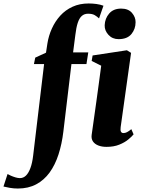

<svg xmlns="http://www.w3.org/2000/svg" viewBox="-158 -835 813 1106"><path d="M115 -584Q122 -629 140.8 -670.5Q159.5 -712 189.2 -744.8Q219 -777.5 260 -796.2Q301 -815 352.5 -815Q375.5 -815 397.5 -812Q419.5 -809 438 -802L412.5 -729Q401.5 -739.5 387.5 -747.8Q373.5 -756 349.5 -756Q327.5 -756 313 -743Q298.5 -730 289.8 -703.2Q281 -676.5 276 -633.5L263 -533H350.5L340 -466H253.5L207 -77Q198.5 -5.5 179 54.8Q159.5 115 127.8 158.8Q96 202.5 50.5 226.8Q5 251 -55 251Q-79.5 251 -101.8 247Q-124 243 -138 239.5L-114.5 167.5Q-108 171.5 -95.5 177Q-83 182.5 -68.8 186.8Q-54.5 191 -43.5 191Q-23.5 191 -8.5 176.5Q6.5 162 17.2 133Q28 104 33 61L96 -466H37.5L45 -503L107 -531.5ZM455.5 11Q428.5 11 408.2 3Q388 -5 377.5 -20.2Q367 -35.5 370 -58Q372 -73 376 -100.5Q380 -128 385.2 -165.8Q390.5 -203.5 397 -249.8Q403.5 -296 410.5 -348.2Q417.5 -400.5 425 -456.5L370 -484L375.5 -515.5L573 -545.5L597 -530.5L537 -102.5Q534.5 -84.5 538.8 -76.5Q543 -68.5 553 -68.5Q563 -68.5 573.2 -73.5Q583.5 -78.5 598.5 -91L611.5 -61Q601.5 -48.5 581 -31.5Q560.5 -14.5 529.2 -1.8Q498 11 455.5 11ZM525 -609.5Q489.5 -609.5 466.8 -634.2Q444 -659 445 -689.5Q446.5 -729 471 -757.2Q495.5 -785.5 540 -785.5Q581 -785.5 602.2 -760.8Q623.5 -736 623 -707Q623 -668 599 -638.8Q575 -609.5 525 -609.5Z"/></svg>

Font: Merriweather 72pt Black
Style: Italic
Weight: 900
Italic angle: -7.8°
Version: Version 2.101